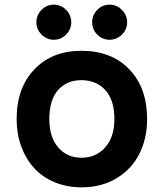

<svg xmlns="http://www.w3.org/2000/svg" viewBox="-20 -782 696 817"><path d="M283.2 -687Q283.2 -657.2 261.2 -635Q239.3 -612.8 209 -612.8Q178.7 -612.8 156.7 -635Q134.8 -657.2 134.8 -687Q134.8 -717.8 156.7 -740Q178.7 -762.2 209 -762.2Q239.3 -762.2 261.2 -740Q283.2 -717.8 283.2 -687ZM445.8 -762.2Q476.6 -762.2 498.8 -740Q521 -717.8 521 -687Q521 -656.7 498.8 -634.8Q476.6 -612.8 445.8 -612.8Q416 -612.8 394 -634.8Q372.1 -656.7 372.1 -687Q372.1 -717.8 393.8 -740Q415.5 -762.2 445.8 -762.2ZM326.2 -565.9Q454.1 -565.9 530 -487.3Q606 -408.7 606 -274.9Q606 -192.9 572.8 -127.2Q539.6 -61.5 475.6 -23.2Q411.6 15.1 327.1 15.1Q263.7 15.1 211.2 -7.1Q158.7 -29.3 123.8 -68.4Q88.9 -107.4 69.8 -160.4Q50.8 -213.4 50.8 -274.9Q50.8 -408.2 126.5 -487.1Q202.1 -565.9 326.2 -565.9ZM326.2 -440.9Q264.2 -440.9 227.1 -398.9Q189.9 -356.9 189.9 -274.9Q189.9 -198.2 227.8 -154.5Q265.6 -110.8 327.1 -110.8Q388.2 -110.8 427.5 -154.8Q466.8 -198.7 466.8 -274.9Q466.8 -356.9 428 -398.9Q389.2 -440.9 326.2 -440.9Z"/></svg>

Font: Stilu SemiBold
Style: Regular
Weight: 600
Designer: Genilson Lima Santos
Foundry: Genilson Lima Santos
Version: Version 1.200;PS 001.200;hotconv 1.0.88;makeotf.lib2.5.64775